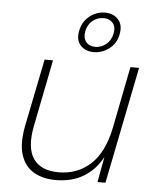

<svg xmlns="http://www.w3.org/2000/svg" viewBox="-52 -767 666 818"><g transform="rotate(5 280.5 -357.5)"><path d="M429 0H395L415 -109Q386 -54 336 -23.5Q286 7 216 7Q161 7 122 -16Q83 -39 67.5 -87.5Q52 -136 67 -212L125 -500H161L104 -213Q86 -120 118 -73.5Q150 -27 226 -27Q306 -27 362 -78Q418 -129 440 -236L492 -500H529ZM434 -635Q426 -595 396 -572.5Q366 -550 330 -550Q295 -550 274 -572.5Q253 -595 261 -635Q269 -676 299 -699Q329 -722 364 -722Q400 -722 421 -699Q442 -676 434 -635ZM408 -635Q414 -665 400 -681.5Q386 -698 360 -698Q334 -698 313.5 -681.5Q293 -665 287 -635Q282 -607 295.5 -590Q309 -573 335 -573Q361 -573 381.5 -590Q402 -607 408 -635Z"/></g></svg>

Font: Albert Sans ExtraLight
Style: Italic
Weight: 250
Italic angle: -11.25°
Designer: Andreas Rasmussen
Foundry: a.Foundry
Version: Version 1.025